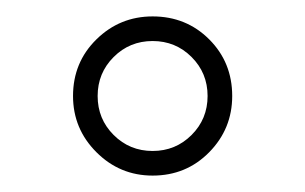

<svg xmlns="http://www.w3.org/2000/svg" viewBox="-20 -692 372 234"><path d="M69 -575Q69 -616 97.5 -644Q126 -672 166 -672Q207 -672 235 -644Q263 -616 263 -575Q263 -535 235 -506.5Q207 -478 166 -478Q126 -478 97.5 -506.5Q69 -535 69 -575ZM99 -575Q99 -547 118.5 -527.5Q138 -508 166 -508Q194 -508 213.5 -527.5Q233 -547 233 -575Q233 -603 213.5 -622.5Q194 -642 166 -642Q138 -642 118.5 -622.5Q99 -603 99 -575Z"/></svg>

Font: Aref Ruqaa Ink
Style: Regular
Weight: 400
Designer: Abdullah Aref
Version: Version 1.005